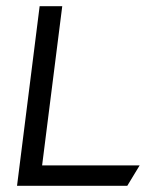

<svg xmlns="http://www.w3.org/2000/svg" viewBox="-20 -600 487 620"><path d="M116 -66 181 -580H108L35 0H391L431 -66Z"/></svg>

Font: Charger
Style: It
Weight: 400
Designer: Jasper
Foundry: Cannot Into Space Fonts
Version: Version 0.98